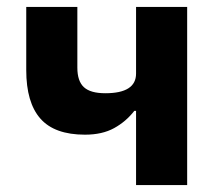

<svg xmlns="http://www.w3.org/2000/svg" viewBox="-20 -536 640 556"><path d="M374 -215H369Q345 -184 310.5 -165Q276 -146 226 -146Q138 -146 97 -192.5Q56 -239 56 -333V-516H204V-340Q204 -301 223 -283.5Q242 -266 285 -266Q374 -266 374 -323V-516H522V0H374Z"/></svg>

Font: Lilex Nerd Font
Style: Bold
Weight: 700
Designer: Mike Abbink, Paul van der Laan, Pieter van Rosmalen, Mikhael Khrustik
Foundry: Mikhael Khrustik
Version: Version 2.400; ttfautohint (v1.8.4.7-5d5b);Nerd Fonts 3.3.0